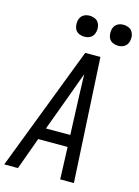

<svg xmlns="http://www.w3.org/2000/svg" viewBox="-150 -1022 792 1097"><g transform="rotate(15 245.5 -473.5)"><path d="M-12 0 270 -735H360L400 0H319L312 -190H138L69 0ZM309 -260 300 -490Q299 -522 298 -553.5Q297 -585 296 -616Q285 -585 273 -553.5Q261 -522 250 -490L165 -260ZM440 -823Q426 -823 412 -828.5Q398 -834 390 -845Q382 -856 380 -870.5Q378 -885 380 -900Q382 -910 387 -919.5Q392 -929 401 -935.5Q410 -942 420 -944.5Q430 -947 441 -947Q455 -947 469 -941.5Q483 -936 491 -925Q499 -914 501.5 -899.5Q504 -885 501 -870Q499 -860 494 -850.5Q489 -841 480 -834.5Q471 -828 461 -825.5Q451 -823 440 -823ZM240 -823Q226 -823 212 -828.5Q198 -834 190 -845Q182 -856 180 -870.5Q178 -885 180 -900Q182 -910 187 -919.5Q192 -929 201 -935.5Q210 -942 220 -944.5Q230 -947 241 -947Q255 -947 269 -941.5Q283 -936 291 -925Q299 -914 301.5 -899.5Q304 -885 301 -870Q299 -860 294 -850.5Q289 -841 280 -834.5Q271 -828 261 -825.5Q251 -823 240 -823Z"/></g></svg>

Font: Iosevka Fixed
Style: Italic
Weight: 400
Italic angle: -9°
Monospace: yes
Designer: Belleve Invis
Foundry: Belleve Invis
Version: Version 33.2.4